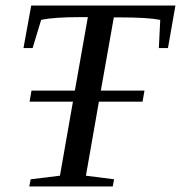

<svg xmlns="http://www.w3.org/2000/svg" viewBox="-20 -675 655 695"><path d="M86 0 91 -26 197 -39 244 -307H87L94 -347H251L298 -613H273Q173 -613 129 -603L98 -501H65L93 -655H615L588 -501H555L560 -603Q516 -612 416 -612H392L345 -347H503L496 -307H338L291 -39L393 -26L388 0Z"/></svg>

Font: Libra Serif Modern
Style: Italic
Weight: 400
Italic angle: -12°
Designer: Stefan Peev, Context Ltd
Foundry: Stefan Peev, Context Ltd
Version: Version 1.000